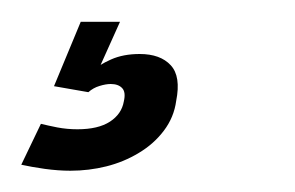

<svg xmlns="http://www.w3.org/2000/svg" viewBox="-64 -20 270 176"><path d="M0.5 136.5Q17.5 136.5 33.5 132.5Q49.5 128.5 63.2 120.2Q77 112 86.2 99.8Q95.5 87.5 97.5 72.5Q102 50 92.5 39.8Q83 29.5 64 29.5Q49 29.5 37.8 34.5Q26.5 39.5 19.5 46L17 64.5Q21.5 60.5 27.2 58.8Q33 57 37.5 57Q44.5 57 48 60.8Q51.5 64.5 49.5 73Q47.5 84.5 36.8 91.5Q26 98.5 7 98.5Q-2.5 98.5 -11.5 96.8Q-20.5 95 -26.5 93.5L-44.5 131Q-35.5 133 -23 134.8Q-10.5 136.5 0.5 136.5ZM17 64.5 46 0H10L-14.5 59Z"/></svg>

Font: Anybody ExtraCondensed
Style: Italic
Weight: 400
Width: 2
Italic angle: -10°
Version: Version 1.113;gftools[0.9.25]